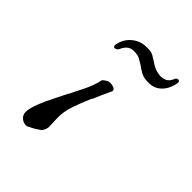

<svg xmlns="http://www.w3.org/2000/svg" viewBox="-111 -360 445 445"><g transform="rotate(45 112.0 -137.0)"><path d="M44 26Q36 26 29 20Q22 14 22 4Q22 -17 51 -73L62 -95Q64 -97 67.5 -105Q71 -113 78 -126Q85 -140 89 -151Q93 -162 95 -172Q95 -173 99 -176Q103 -179 107 -181L113 -182Q121 -182 126.5 -179Q132 -176 130 -171Q123 -156 118 -145Q113 -134 110 -126H109Q98 -101 90.5 -78.5Q83 -56 84 -36L85 -9Q84 1 78 8Q74 11 67 15.5Q60 20 49 25Q48 26 44 26ZM63 -246Q59 -246 59 -252Q62 -273 77.5 -286.5Q93 -300 113 -300Q128 -301 136 -296.5Q144 -292 156 -284Q164 -279 172 -277Q180 -275 184 -275Q192 -275 199 -278Q206 -281 211 -291Q213 -299 220 -299Q224 -298 224 -293Q221 -271 207 -257Q193 -243 170 -245Q156 -245 143.5 -254Q131 -263 123 -267Q117 -271 110.5 -272Q104 -273 99 -273Q82 -273 73 -253Q70 -246 63 -246Z"/></g></svg>

Font: Allison
Style: Regular
Weight: 400
Designer: Robert E. Leuschke
Foundry: Robert E. Leuschke
Version: Version 1.010; ttfautohint (v1.8.3)